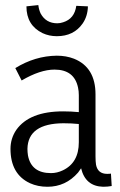

<svg xmlns="http://www.w3.org/2000/svg" viewBox="-20 -712 463 741"><path d="M377.9 8.8Q395.5 8.8 411.1 5.9L408.2 -42Q402.3 -41 393.6 -41Q357.4 -41 350.6 -76.2Q348.6 -88.9 348.6 -108.4V-347.7Q348.6 -452.1 265.6 -485.4Q235.4 -497.1 199.2 -497.1Q115.2 -496.1 39.1 -449.2L63.5 -401.4Q134.8 -443.4 190.4 -443.4Q266.6 -443.4 281.2 -374Q284.2 -360.4 284.2 -344.7V-279.3Q253.9 -282.2 223.6 -282.2Q93.8 -282.2 43 -210.9Q20.5 -177.7 20.5 -137.7Q20.5 -40 95.7 -4.9Q126 8.8 163.1 8.8Q233.4 8.8 281.2 -45.9Q288.1 -54.7 293 -62.5Q309.6 6.8 377.9 8.8ZM176.8 -43.9Q100.6 -43.9 87.9 -112.3Q85.9 -125 85.9 -137.7Q87.9 -235.4 224.6 -236.3Q256.8 -236.3 284.2 -233.4V-163.1Q284.2 -84 222.7 -54.7Q200.2 -43.9 176.8 -43.9ZM82 -687.5Q82 -614.3 144.5 -584Q169.9 -572.3 199.2 -572.3Q264.6 -572.3 298.8 -621.1Q318.4 -649.4 319.3 -687.5L274.4 -689.5Q267.6 -639.6 223.6 -626Q211.9 -622.1 201.2 -622.1Q157.2 -622.1 136.7 -660.2Q129.9 -674.8 127.9 -692.4Z"/></svg>

Font: Yaldevi Colombo
Style: Regular
Weight: 400
Designer: Sol Matas, Denzil Rajitha, Kosala Senevirathne and Pathum Egodawatta
Foundry: Mooniak
Version: Version 1.020 ; ttfautohint (v1.6)